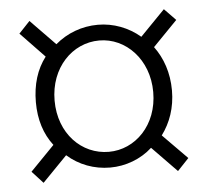

<svg xmlns="http://www.w3.org/2000/svg" viewBox="-42 -651 618 572"><g transform="rotate(-5 267.5 -365.0)"><path d="M66 -123 140 -199C175 -168 220 -151 268 -151C314 -151 360 -168 394 -199L468 -123L502 -159L429 -233C455 -268 471 -312 471 -364C471 -417 455 -462 429 -497L502 -572L468 -607L394 -531C359 -561 314 -578 268 -578C220 -578 175 -561 140 -531L66 -607L33 -572L105 -497C78 -462 64 -417 64 -364C64 -312 78 -268 105 -233L33 -159ZM268 -198C187 -198 120 -265 120 -364C120 -462 187 -531 268 -531C347 -531 415 -462 415 -364C415 -265 347 -198 268 -198Z"/></g></svg>

Font: Noto Sans JP Light
Style: Regular
Weight: 300
Designer: Ryoko NISHIZUKA (kana & ideographs); Paul D. Hunt (Latin, Greek & Cyrillic); Wenlong ZHANG (bopomofo); Sandoll Communica
Foundry: Adobe Systems Incorporated
Version: Version 1.004;PS 1.004;hotconv 1.0.82;makeotf.lib2.5.63406